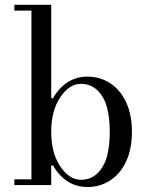

<svg xmlns="http://www.w3.org/2000/svg" viewBox="-20 -750 602 778"><path d="M38.1 0V-23.4H107.4V-707H38.1V-730.5H187.5V-352.5L194.3 -351.6Q246.1 -439.5 334.5 -439.5Q383.3 -439.5 422.9 -415Q466.3 -388.2 490.5 -336.9Q514.6 -285.6 514.6 -215.8Q514.6 -146 490.5 -94.7Q466.3 -43.5 422.9 -16.6Q383.3 7.8 334.5 7.8Q246.1 7.8 194.3 -80.1L187.5 -79.1V0ZM307.6 -21.5Q348.6 -21.5 375.7 -48.6Q402.8 -75.7 413.8 -117.7Q424.8 -159.7 424.8 -215.8Q424.8 -272 413.8 -314Q402.8 -356 375.7 -383.1Q348.6 -410.2 307.6 -410.2Q260.7 -410.2 224.1 -355.7Q187.5 -301.3 187.5 -215.8Q187.5 -130.4 224.1 -75.9Q260.7 -21.5 307.6 -21.5Z"/></svg>

Font: Theano Didot
Style: Regular
Weight: 400
Designer: Alexey Kryukov
Version: Version 2.0